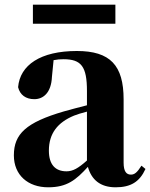

<svg xmlns="http://www.w3.org/2000/svg" viewBox="-20 -780 639 817"><path d="M471 -760H120V-679H471ZM350 -97C313 -64 290 -51 263 -51C216 -51 188 -79 188 -139C188 -212 225 -259 295 -288C307 -293 327 -299 350 -305ZM136 -504 152 -510ZM582 -75C563 -45 552 -37 537 -37C518 -37 506 -50 506 -88V-357C506 -502 449 -563 307 -563C152 -563 65 -503 57 -409C65 -376 90 -358 126 -358C164 -358 198 -385 201 -453L208 -524C223 -527 236 -528 250 -528C326 -528 350 -497 350 -393V-332C315 -323 280 -314 252 -306C91 -259 39 -210 39 -119C39 -35 99 17 185 17C265 17 303 -14 354 -70C369 -16 406 17 472 17C536 17 574 -6 599 -61Z"/></svg>

Font: Noto Serif KR Black
Style: Regular
Weight: 900
Version: Version 1.001;PS 1.001;hotconv 16.6.54;makeotf.lib2.5.65590